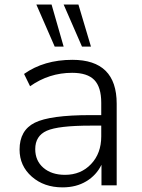

<svg xmlns="http://www.w3.org/2000/svg" viewBox="-20 -809 618 838"><path d="M252.9 8.8Q171.9 8.8 118.7 -38.1Q65.4 -85 65.4 -156.2Q65.4 -240.2 131.8 -273.4Q198.2 -306.6 375 -306.6H421.9V-360.4Q421.9 -428.7 391.6 -460Q361.3 -491.2 294.9 -491.2Q194.3 -491.2 111.3 -432.6L85 -486.3Q171.9 -547.9 295.9 -547.9Q489.3 -547.9 489.3 -356.4V0H422.9V-89.8Q400.4 -43.9 356.4 -17.6Q312.5 8.8 252.9 8.8ZM133.8 -158.2Q133.8 -107.4 169.4 -76.7Q205.1 -45.9 263.7 -45.9Q333 -45.9 377.4 -92.8Q421.9 -139.6 421.9 -213.9V-260.7H376Q234.4 -260.7 184.1 -238.3Q133.8 -215.8 133.8 -158.2ZM138.7 -789.1H205.1L257.8 -605.5H218.8ZM257.8 -789.1H322.3L377 -605.5H337.9Z"/></svg>

Font: Min Sans Light
Style: Regular
Weight: 300
Designer: Jinseong-Kim, NotoSansCJK, Nunito
Foundry: Jinseong-Kim
Version: Version 1.400;Glyphs 3.1.2 (3151)